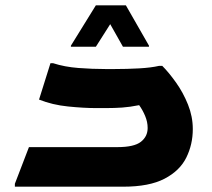

<svg xmlns="http://www.w3.org/2000/svg" viewBox="-20 -703 800 723"><path d="M36 -11 89 -149H422Q485 -149 510.5 -169Q536 -189 536 -221Q536 -244 526.5 -266.5Q517 -289 504 -307Q469 -300 440.5 -298Q412 -296 380 -296H341Q296 -296 236.5 -302Q177 -308 127 -328L170 -465H180Q223 -451 275.5 -447Q328 -443 378 -443H410Q458 -443 503.5 -445.5Q549 -448 579 -455H591Q616 -430 643 -392Q670 -354 688 -309Q706 -264 706 -217Q706 -159 681.5 -109.5Q657 -60 599.5 -30Q542 0 444 0H36ZM443 -527 395 -612 341 -527H247V-531L341 -683H454L541 -531V-527Z"/></svg>

Font: Kufam
Style: Bold
Weight: 700
Designer: Wael Morcos, Artur Schmal
Foundry: Original Type
Version: Version 1.300; ttfautohint (v1.8.3)